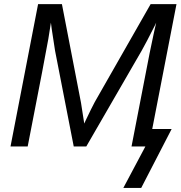

<svg xmlns="http://www.w3.org/2000/svg" viewBox="-20 -708 873 928"><path d="M615.7 0 703.6 -453.1 723.1 -545.9 734.9 -598.6 726.6 -581.1Q686 -500.5 664.6 -462.9L397 0H336.4L246.1 -462.9L230 -567.9L226.1 -598.6Q223.6 -580.1 213.6 -519.8Q203.6 -459.5 113.8 0H30.8L164.1 -688H279.3L371.6 -210.9L387.2 -110.8L393.6 -125Q423.3 -187.5 438 -214.8L708 -688H833L715.8 -84.5H809.6L662.6 200.2H576.2L682.6 0Z"/></svg>

Font: Liberation Sans
Style: Italic
Weight: 400
Italic angle: -12°
Designer: Steve Matteson
Foundry: Ascender Corporation
Version: Version 2.1.5